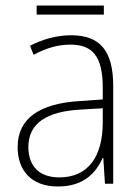

<svg xmlns="http://www.w3.org/2000/svg" viewBox="-20 -667 508 697"><path d="M357 -647H113V-614H357ZM238 -539C185 -539 134 -524 89 -501L102 -468C150 -494 193 -505 236 -505C316 -505 353 -462 353 -349V-306L267 -300C125 -291 44 -238 44 -133C44 -49 93 10 190 10C282 10 327 -37 353 -94H355L361 0H391V-355C391 -484 342 -539 238 -539ZM270 -269 353 -274V-219C352 -101 302 -23 195 -23C124 -23 83 -63 83 -133C83 -220 150 -262 270 -269Z"/></svg>

Font: Noto Sans Lao UI SemCond ExtLt
Style: Regular
Weight: 200
Width: 4
Designer: Monotype Design Team
Foundry: Monotype Imaging Inc.
Version: Version 2.000